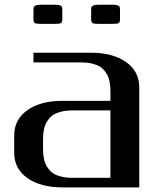

<svg xmlns="http://www.w3.org/2000/svg" viewBox="-20 -812 707 832"><path d="M500 -771V-729Q500 -716.8 495.1 -712.6Q490.2 -708.5 468.8 -708.5H406.2Q385.3 -708.5 380.1 -712.6Q375 -716.8 375 -729V-771Q375.5 -778.3 376.5 -781.5Q377.4 -784.7 384.5 -788.1Q391.6 -791.5 406.2 -791.5H468.8Q483.4 -791.5 490.5 -788.6Q497.6 -785.6 498.5 -782.5Q499.5 -779.3 500 -771ZM250 -771V-729Q250 -716.8 245.1 -712.6Q240.2 -708.5 218.8 -708.5H156.2Q135.3 -708.5 130.1 -712.6Q125 -716.8 125 -729V-771Q125.5 -778.3 126.5 -781.5Q127.4 -784.7 134.5 -788.1Q141.6 -791.5 156.2 -791.5H218.8Q233.4 -791.5 240.5 -788.6Q247.6 -785.6 248.5 -782.5Q249.5 -779.3 250 -771ZM125 -541.5V-583.5H375Q468.8 -583.5 526.1 -543.2Q583.5 -502.9 583.5 -433.1V0H250Q156.2 0 98.9 -40.3Q41.5 -80.6 41.5 -149.9V-225.1Q41.5 -294.4 98.9 -334.7Q156.2 -375 250 -375H458.5V-410.6Q458.5 -423.8 458 -433.3Q457.5 -442.9 454.8 -457.5Q452.1 -472.2 447.3 -482.7Q442.4 -493.2 433.1 -505.1Q423.8 -517.1 411.1 -524.4Q398.4 -531.7 378.4 -536.6Q358.4 -541.5 333.5 -541.5ZM458.5 -41.5V-333.5H291.5Q266.6 -333.5 246.6 -328.6Q226.6 -323.7 213.9 -316.2Q201.2 -308.6 191.9 -296.9Q182.6 -285.2 177.7 -274.7Q172.9 -264.2 170.2 -249.5Q167.5 -234.9 167 -225.1Q166.5 -215.3 166.5 -202.1V-172.9Q166.5 -159.7 167 -149.9Q167.5 -140.1 170.2 -125.5Q172.9 -110.8 177.7 -100.3Q182.6 -89.8 191.9 -78.1Q201.2 -66.4 213.9 -58.8Q226.6 -51.3 246.6 -46.4Q266.6 -41.5 291.5 -41.5Z"/></svg>

Font: Gputeks
Style: Bold
Weight: 600
Width: 8
Version: Version 0.9